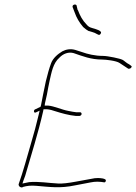

<svg xmlns="http://www.w3.org/2000/svg" viewBox="-20 -869 595 838"><path d="M134 -392C126 -390 126 -374 136 -378L153 -386L149 -369C139 -326 128 -286 115 -242C98 -184 81 -120 62 -67C59 -60 65 -52 73 -51C75 -51 77 -51 79 -52H80V-53C98 -58 114 -60 138 -58C200 -53 241 -46 308 -60C343 -67 365 -71 376 -73C385 -75 396 -76 405 -76C433 -76 437 -69 441 -77C444 -84 441 -87 429 -90C422 -91 415 -92 408 -92C399 -92 388 -91 376 -88L310 -76C278 -70 252 -67 234 -68C191 -70 149 -78 107 -74L78 -68L83 -83C85 -88 87 -93 90 -102C115 -189 147 -289 168 -382L170 -392H186C197 -391 209 -388 223 -383C248 -375 280 -366 311 -363H327C331 -363 335 -367 336 -370C337 -375 334 -379 330 -379H313C304 -380 292 -382 278 -385C250 -390 216 -406 191 -408H175L176 -417C179 -430 182 -444 185 -457C189 -478 192 -497 196 -514C205 -553 211 -593 240 -618C255 -634 279 -644 302 -637C340 -624 376 -609 427 -609C441 -609 488 -604 502 -594C515 -586 527 -577 540 -569C544 -568 551 -571 552 -573C557 -580 556 -579 544 -588C533 -593 522 -604 515 -608H514C507 -613 450 -625 430 -625C394 -625 362 -633 337 -642L309 -651C289 -657 269 -654 252 -645C232 -633 211 -615 203 -593C195 -572 187 -543 180 -514C176 -496 172 -477 168 -456C165 -441 162 -426 159 -410L157 -403ZM297 -838 305 -817C314 -791 326 -771 343 -751C352 -743 360 -737 366 -734C374 -731 392 -728 402 -721C407 -718 412 -716 414 -717C418 -718 422 -725 421 -729C415 -737 406 -739 395 -743C379 -748 369 -748 357 -763C340 -780 329 -801 320 -825H319L314 -846C309 -853 294 -848 297 -838Z"/></svg>

Font: Stray Cat
Style: ExLtObl
Weight: 200
Version: Version 1.0